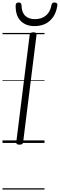

<svg xmlns="http://www.w3.org/2000/svg" viewBox="-20 -1150 482 1545"><path d="M136 14Q122 14 116 9.5Q110 5 111 -6L219 -871Q221 -881 227.5 -885.5Q234 -890 249 -890Q263 -890 269.5 -885.5Q276 -881 274 -871L166 -5Q165 5 158.5 9.5Q152 14 136 14ZM258 -940Q187 -940 145.5 -982.5Q104 -1025 106 -1109Q107 -1119 113 -1124.5Q119 -1130 131 -1130Q142 -1130 147 -1124.5Q152 -1119 153 -1109Q154 -1051 182.5 -1023.5Q211 -996 260 -996Q314 -996 349 -1024.5Q384 -1053 394 -1109Q397 -1120 402 -1125Q407 -1130 419 -1130Q431 -1130 437 -1124Q443 -1118 442 -1109Q434 -1052 408.5 -1014.5Q383 -977 345 -958.5Q307 -940 258 -940ZM0 365H338V375H0ZM0 -20H338V0H0ZM0 -505H338V-500H0ZM0 -885H338V-875H0Z"/></svg>

Font: Playwrite GB S Guides
Style: Italic
Weight: 400
Italic angle: -7.01216°
Designer: Veronika Burian, José Scaglione
Foundry: TypeTogether
Version: Version 1.002